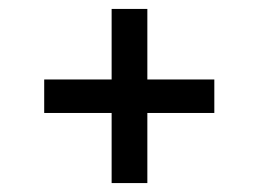

<svg xmlns="http://www.w3.org/2000/svg" viewBox="-20 -528 580 430"><path d="M230 -118V-275H79V-350H230V-508H310V-350H460V-275H310V-118Z"/></svg>

Font: Share Tech Mono
Style: Regular
Weight: 400
Designer: Ralph Oliver du Carrois
Foundry: Ralph Oliver du Carrois
Version: Version 1.003